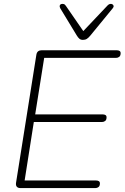

<svg xmlns="http://www.w3.org/2000/svg" viewBox="-20 -962 637 982"><path d="M85 0Q72 0 66 -7Q60 -14 62 -27L166 -682Q168 -694 175 -699.5Q182 -705 193 -705H576Q586 -705 591.5 -701.5Q597 -698 597 -690Q597 -677 590 -671.5Q583 -666 574 -666H206L160 -377H504Q514 -377 519.5 -373.5Q525 -370 525 -362Q525 -349 518 -343.5Q511 -338 502 -338H153L106 -39H470Q480 -39 485.5 -35.5Q491 -32 491 -24Q491 -11 484 -5.5Q477 0 468 0ZM404 -758Q393 -758 386 -764Q379 -770 373 -780L288 -920Q284 -928 285.5 -933.5Q287 -939 292.5 -941Q298 -943 305 -941.5Q312 -940 317 -932L406 -803L531 -935Q537 -941 543.5 -942Q550 -943 555 -940Q560 -937 561 -931.5Q562 -926 556 -919L442 -780Q433 -769 424.5 -763.5Q416 -758 404 -758Z"/></svg>

Font: Nunito ExtraLight ExtraLight
Style: Italic
Weight: 250
Italic angle: -9°
Version: Version 3.602